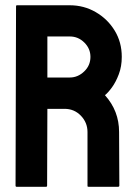

<svg xmlns="http://www.w3.org/2000/svg" viewBox="-20 -716 522 736"><path d="M156.7 0H43.5Q39.6 0 39.6 -4.9L41.5 -691.9Q41.5 -695.8 45.4 -695.8H247.6Q301.8 -695.8 347.2 -669.4Q392.6 -643.1 419.7 -598.6Q446.8 -554.2 446.8 -498Q446.8 -461.4 435.5 -431.6Q424.3 -401.9 409.4 -381.3Q394.5 -360.8 382.3 -351.1Q436.5 -291 436.5 -210L437.5 -4.9Q437.5 0 432.6 0H319.3Q315.4 0 315.4 -2.9V-210Q315.4 -246.1 290 -272.5Q264.6 -298.8 227.5 -298.8H161.6L160.6 -4.9Q160.6 0 156.7 0ZM247.6 -576.2H161.6V-418.9H247.6Q278.3 -418.9 302.5 -441.9Q326.7 -464.8 326.7 -498Q326.7 -529.8 303.2 -553Q279.8 -576.2 247.6 -576.2Z"/></svg>

Font: Koulen
Style: Regular
Weight: 400
Designer: Danh Hong
Version: Version 8.00;December 21, 2023;FontCreator 13.0.0.2620 64-bi